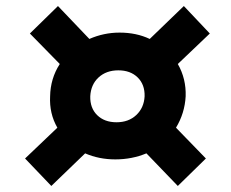

<svg xmlns="http://www.w3.org/2000/svg" viewBox="-20 -675 764 636"><path d="M150 -59 63 -150 170 -252Q143 -299 146 -356Q147 -415 178 -463L79 -564L172 -655L276 -546Q324 -567 376 -567Q432 -567 476 -546L589 -655L675 -564L569 -463Q597 -414 595 -356Q592 -300 563 -252L662 -150L569 -59L465 -167Q417 -147 362 -147Q308 -147 262 -167ZM459 -356Q460 -395 436 -418.5Q412 -442 372 -442Q332 -442 306.5 -418.5Q281 -395 279 -356Q278 -317 302 -293.5Q326 -270 366 -270Q406 -270 431.5 -294Q457 -318 459 -356Z"/></svg>

Font: Mona Sans Expanded
Style: Bold Italic
Weight: 700
Width: 7
Italic angle: -11.7°
Designer: Deni Anggara
Foundry: GitHub
Version: Version 1.001;gftools[0.9.33]